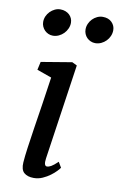

<svg xmlns="http://www.w3.org/2000/svg" viewBox="-91 -858 575 919"><g transform="rotate(10 196.5 -398.5)"><path d="M317.9 -676.8Q306.2 -676.8 295.7 -681.4Q285.2 -686 277.6 -693.6Q270 -701.2 265.6 -711.7Q261.2 -722.2 261.2 -733.9Q261.2 -748.5 267.1 -761.7Q272.9 -774.9 282.7 -784.9Q292.5 -794.9 305.4 -801Q318.4 -807.1 332.5 -807.1Q360.4 -807.1 376.5 -791Q392.6 -774.9 392.6 -752.4Q392.6 -737.8 386.7 -724.1Q380.9 -710.4 370.6 -700Q360.4 -689.5 346.7 -683.1Q333 -676.8 317.9 -676.8ZM111.8 -676.8Q100.1 -676.8 89.8 -681.4Q79.6 -686 72 -693.6Q64.5 -701.2 59.8 -711.7Q55.2 -722.2 55.2 -733.9Q55.2 -748.5 61 -761.7Q66.9 -774.9 76.9 -784.9Q86.9 -794.9 99.6 -801Q112.3 -807.1 126.5 -807.1Q140.1 -807.1 151.4 -802.7Q162.6 -798.3 170.4 -791Q178.2 -783.7 182.6 -773.7Q187 -763.7 187 -752.4Q187 -737.8 180.9 -724.1Q174.8 -710.4 164.6 -700Q154.3 -689.5 140.6 -683.1Q127 -676.8 111.8 -676.8ZM78.6 -55.2Q80.6 -84.5 86.7 -127.9Q92.8 -171.4 101.1 -225.8Q109.4 -280.3 119.4 -344Q129.4 -407.7 139.2 -478L67.9 -503.4L76.7 -543L226.1 -567.9L250 -556.2L182.1 -92.3Q176.8 -55.2 193.4 -55.2Q201.2 -55.2 212.9 -61.5Q224.6 -67.9 245.1 -87.4L260.7 -61Q257.3 -55.7 246.3 -43.9Q235.4 -32.2 219.2 -20.3Q203.1 -8.3 182.9 0.7Q162.6 9.8 140.1 9.8Q109.4 9.8 92.8 -4.9Q76.2 -19.5 78.6 -55.2Z"/></g></svg>

Font: Merriweather
Style: Italic
Weight: 400
Italic angle: -7°
Designer: Eben Sorkin ( eben@eyebytes.com )
Foundry: Eben Sorkin ( eben@eyebytes.com )
Version: Version 1.005; ttfautohint (v0.97) -l 13 -r 13 -G 200 -x 24 